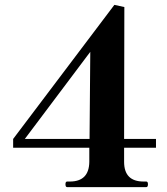

<svg xmlns="http://www.w3.org/2000/svg" viewBox="-20 -769 688 789"><path d="M621 -162H490V-104Q490 -23 570 -23H581Q588 -23 588 -12Q588 0 581 0H256Q249 0 249 -12Q249 -23 256 -23H267Q346 -23 347 -104V-162H34V-198L450 -749L491 -740L490 -198H621ZM351 -556 82 -198H348Z"/></svg>

Font: Shippori Mincho ExtraBold
Style: Regular
Weight: 800
Designer: FONTDASU
Foundry: FONTDASU / Google Inc. / but / Adobe
Version: Version 3.110; ttfautohint (v1.8.3)